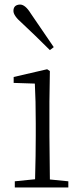

<svg xmlns="http://www.w3.org/2000/svg" viewBox="-20 -823 365 843"><path d="M216 -616 199 -603Q133 -669 75 -723Q39 -754 39 -775Q39 -802 68 -803Q91 -803 115 -764Q163 -694 216 -616ZM133 0H45V-27L134 -36Q137 -145 137 -226V-281Q137 -383 133 -456L40 -459V-485L187 -519L199 -511L197 -377V-226L199 -35L280 -27V0Z"/></svg>

Font: Minh Nguyen ExtraLight
Style: Regular
Weight: 250
Designer: Ryoko NISHIZUKA 西塚涼子 (kana & ideographs); Frank Grießhammer (Latin, Greek & Cyrillic); Wenlong ZHANG 张文龙 (bopomofo); San
Foundry: Adobe
Version: Version 1.100;July 7, 2023;FontCreator 14.0.0.2814 64-bit